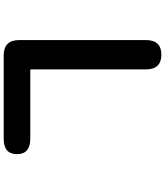

<svg xmlns="http://www.w3.org/2000/svg" viewBox="53 -890 894 1040"><g transform="rotate(-90 500.0 -370.0)"><path d="M724 57Q644 57 644 -27V-648Q644 -653 639 -653H269Q185 -653 185 -725Q185 -797 269 -797H719Q803 -797 803 -713V-27Q803 57 724 57Z"/></g></svg>

Font: Resource Han Rounded KR Heavy
Style: Regular
Weight: 900
Designer: Cyano Hao (round all glyphs); Ryoko NISHIZUKA 西塚涼子 (kana, bopomofo & ideographs); Paul D. Hunt (Latin, Greek & Cyrillic)
Foundry: Cyano Hao
Version: 0.990